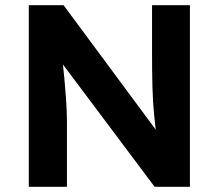

<svg xmlns="http://www.w3.org/2000/svg" viewBox="-20 -720 843 740"><path d="M91 0V-700H225L613 -176H586Q579 -227 574 -277.5Q569 -328 567.5 -385Q566 -442 566 -512V-700H712V0H576L181 -527H217Q224 -461 228 -418Q232 -375 234 -346.5Q236 -318 237 -296Q238 -274 238 -250V0Z"/></svg>

Font: Readex Pro SemiBold
Style: Regular
Weight: 600
Designer: Bonnie Shaver-Troup, Thomas Jockin
Foundry: Lexend
Version: Version 1.204